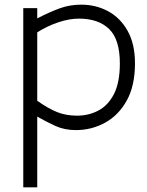

<svg xmlns="http://www.w3.org/2000/svg" viewBox="-20 -805 633 825"><path d="M80 0V-770H140V-726Q192.5 -753 236 -769Q279.5 -785 329 -785Q392 -785 444.5 -756.8Q497 -728.5 528.5 -672.2Q560 -616 560 -532.5Q560 -437 524.8 -373.2Q489.5 -309.5 431.5 -277.8Q373.5 -246 306 -246Q258 -246 220 -263Q182 -280 140 -304V0ZM311 -308Q361 -308 402.8 -330Q444.5 -352 469.8 -401.2Q495 -450.5 495 -532.5Q495 -635.5 449 -680.2Q403 -725 319 -725Q278.5 -725 231.5 -709.5Q184.5 -694 140 -666V-372Q189 -337.5 226.8 -322.8Q264.5 -308 311 -308Z"/></svg>

Font: Junction Light
Style: Regular
Weight: 300
Designer: Caroline Hadilaksono
Foundry: Caroline Hadilaksono, Tyler Finck, The League of Moveable Type
Version: Version 2.000; ttfautohint (v1.8.3)